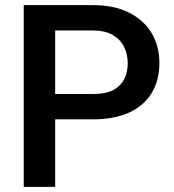

<svg xmlns="http://www.w3.org/2000/svg" viewBox="-20 -731 680 751"><path d="M195.8 -264.2V0H72.8V-710.9H344.7Q425.3 -710.9 483.6 -682.1Q542 -653.3 572.8 -602.1Q603.5 -550.8 603.5 -484.9Q603.5 -416.5 573 -366.7Q542.5 -316.9 484.4 -290.5Q426.3 -264.2 344.7 -264.2ZM195.8 -611.8V-363.3H344.7Q413.6 -363.3 446.5 -395.5Q479.5 -427.7 479.5 -483.9Q479.5 -519 465.3 -547.9Q451.2 -576.7 420.9 -594.2Q390.6 -611.8 344.7 -611.8Z"/></svg>

Font: Mardoto Medium
Style: Regular
Weight: 500
Designer: Christian Robertson, Vahan Hovhannisyan
Foundry: Google
Version: Version 1.000